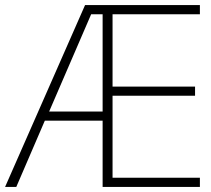

<svg xmlns="http://www.w3.org/2000/svg" viewBox="-21 -734 828 754"><path d="M764 0V-36H421V-358H745V-394H421V-678H764V-714H313L-1 0H43L155 -260H382V0ZM172 -296 337 -678H382V-296Z"/></svg>

Font: Noto Sans Ethiopic ExtraLight
Style: Regular
Weight: 200
Designer: Monotype Design Team
Foundry: Monotype Imaging Inc.
Version: Version 2.102